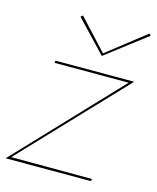

<svg xmlns="http://www.w3.org/2000/svg" viewBox="-112 -751 674 824"><g transform="rotate(15 224.5 -339.0)"><path d="M450 -677 457 -669 277 -531 145 -670 154 -678 279 -543ZM89 -450 90 -460H440L14 -11L373 -10L371 0H-8L418 -450Z"/></g></svg>

Font: Jost Thin
Style: Italic
Weight: 200
Italic angle: -5°
Version: Version 3.710